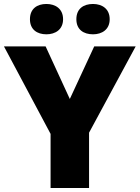

<svg xmlns="http://www.w3.org/2000/svg" viewBox="-20 -1014 704 968"><path d="M131 -917C131 -865 167 -841 214 -841C259 -841 298 -865 298 -917C298 -970 259 -994 214 -994C167 -994 131 -970 131 -917ZM365 -917C365 -865 401 -841 449 -841C494 -841 533 -865 533 -917C533 -970 494 -994 449 -994C401 -994 365 -970 365 -917ZM332 -515 210 -780H0L235 -339V-66H429V-345L664 -780H455Z"/></svg>

Font: Noto Sans Malayalam UI Black
Style: Regular
Weight: 900
Designer: Jelle Bosma - Monotype Design Team
Foundry: Monotype Imaging Inc.
Version: Version 2.104